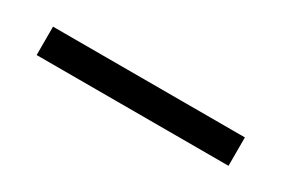

<svg xmlns="http://www.w3.org/2000/svg" viewBox="-5 -104 610 416"><g transform="rotate(30 300.0 104.5)"><path d="M60 140V69H540V140Z"/></g></svg>

Font: SauceCodePro NFM
Style: Regular
Weight: 400
Monospace: yes
Designer: Paul D. Hunt, Teo Tuominen
Foundry: Adobe
Version: Version 2.042;hotconv 1.1.0;makeotfexe 2.6.0;Nerd Fonts 3.3.